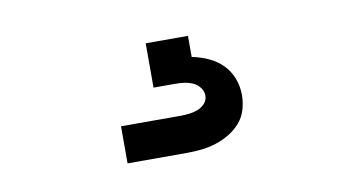

<svg xmlns="http://www.w3.org/2000/svg" viewBox="-38 -74 675 367"><g transform="rotate(-10 300.0 110.0)"><path d="M185 220V148H300Q309 148 317.5 147Q326 146 334 143Q342 140 348 133.5Q354 127 354 118Q354 110 348.5 102.5Q343 95 334.5 91.5Q326 88 317.5 87Q309 86 300 86H259V0H341V41Q357 44 372.5 51Q388 58 399.5 69.5Q411 81 417 96.5Q423 112 423 129Q423 143 419 157Q415 171 405.5 182Q396 193 383.5 200.5Q371 208 357 212.5Q343 217 328.5 218.5Q314 220 300 220Z"/></g></svg>

Font: Iosevka Fixed Curly Md Ex
Style: Regular
Weight: 500
Width: 7
Monospace: yes
Designer: Belleve Invis
Foundry: Belleve Invis
Version: Version 30.1.2